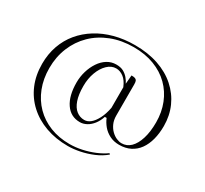

<svg xmlns="http://www.w3.org/2000/svg" viewBox="-143 -814 1198 1123"><g transform="rotate(30 455.5 -252.0)"><path d="M473 -606Q561 -606 631.5 -582Q702 -558 752 -513.5Q802 -469 828.5 -409.5Q855 -350 855 -280Q855 -230 844 -188.5Q833 -147 811.5 -117Q790 -87 757.5 -70.5Q725 -54 682 -54Q646 -54 617.5 -68.5Q589 -83 570 -106Q551 -129 541 -154H529Q519 -123 501.5 -100.5Q484 -78 462 -66Q440 -54 417 -54Q355 -54 320 -105.5Q285 -157 285 -246Q285 -285 296 -322Q307 -359 327 -389Q347 -419 374.5 -436Q402 -453 435 -453Q465 -453 484 -442.5Q503 -432 516.5 -416Q530 -400 538 -383L543 -442Q559 -442 567.5 -439Q576 -436 579.5 -428.5Q583 -421 583 -404V-194Q583 -164 593.5 -140.5Q604 -117 620.5 -101Q637 -85 655.5 -77Q674 -69 690 -69Q725 -69 750.5 -94Q776 -119 790.5 -165.5Q805 -212 805 -276Q805 -344 782 -402Q759 -460 716 -502.5Q673 -545 611.5 -568.5Q550 -592 473 -592Q391 -592 323 -565.5Q255 -539 206.5 -491.5Q158 -444 131.5 -379.5Q105 -315 105 -240Q105 -167 128.5 -107Q152 -47 195 -3.5Q238 40 297.5 63.5Q357 87 429 87Q469 87 511 78Q553 69 591.5 53Q630 37 659 16L665 22Q632 50 590 67.5Q548 85 505.5 93.5Q463 102 426 102Q344 102 276 77.5Q208 53 158.5 7.5Q109 -38 82.5 -100.5Q56 -163 56 -240Q56 -306 76 -362.5Q96 -419 133 -463.5Q170 -508 221.5 -540Q273 -572 336.5 -589Q400 -606 473 -606ZM433 -78Q455 -78 474.5 -94Q494 -110 510.5 -141.5Q527 -173 536 -219V-358Q520 -397 496 -415Q472 -433 446 -433Q414 -433 387.5 -407.5Q361 -382 345.5 -340Q330 -298 330 -248Q330 -190 343 -152.5Q356 -115 379.5 -96.5Q403 -78 433 -78Z"/></g></svg>

Font: Kalnia Thin Light
Style: Regular
Weight: 300
Version: Version 1.105